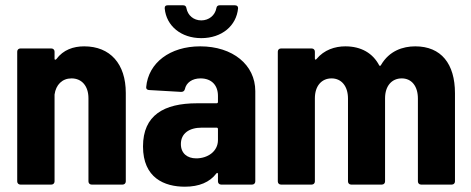

<svg xmlns="http://www.w3.org/2000/svg" viewBox="-20 -697 1780 725"><path d="M298 -522C257 -522 219 -509 193 -474C189 -470 186 -471 186 -475V-502C186 -509 181 -514 174 -514H57C50 -514 45 -509 45 -502V-12C45 -5 50 0 57 0H174C181 0 186 -5 186 -12V-340C191 -377 215 -401 250 -401C289 -401 314 -372 314 -326V-12C314 -5 319 0 326 0H443C450 0 455 -5 455 -12V-346C455 -456 396 -522 298 -522Z M740 -553C818 -553 873 -600 879 -666C879 -673 875 -677 867 -677H809C802 -677 798 -673 797 -666C792 -639 769 -620 740 -620C711 -620 689 -639 684 -666C683 -673 679 -677 672 -677H613C606 -677 602 -674 602 -667C602 -667 602 -666 602 -665C608 -599 664 -553 740 -553ZM736 -522C622 -522 540 -460 532 -368C531 -362 536 -357 543 -357L664 -350C671 -350 676 -353 678 -360C683 -385 706 -401 737 -401C779 -401 803 -375 803 -335V-312C803 -309 801 -307 798 -307H724C599 -307 520 -262 520 -144C520 -25 601 8 678 8C732 8 772 -9 797 -42C800 -46 803 -44 803 -40V-12C803 -5 808 0 815 0H932C939 0 944 -5 944 -12V-353C944 -452 859 -522 736 -522ZM721 -99C687 -99 663 -118 663 -153C663 -193 694 -215 742 -215H798C801 -215 803 -213 803 -210V-168C803 -125 764 -99 721 -99Z M1548 -522C1501 -522 1450 -505 1419 -452C1417 -448 1414 -447 1412 -450C1388 -496 1344 -522 1284 -522C1245 -522 1204 -509 1175 -474C1172 -470 1169 -472 1169 -476V-502C1169 -509 1164 -514 1157 -514H1041C1034 -514 1029 -509 1029 -502V-12C1029 -5 1034 0 1041 0H1157C1164 0 1169 -5 1169 -12V-326C1169 -372 1194 -401 1232 -401C1269 -401 1294 -372 1294 -325V-12C1294 -5 1299 0 1306 0H1422C1429 0 1434 -5 1434 -12V-326C1434 -372 1459 -401 1497 -401C1534 -401 1558 -372 1558 -325V-12C1558 -5 1563 0 1570 0H1686C1693 0 1698 -5 1698 -12V-345C1698 -456 1646 -522 1548 -522Z"/></svg>

Font: Barlow Semi Condensed
Style: Bold
Weight: 700
Width: 4
Designer: Jeremy Tribby
Foundry: Tribby Type
Version: Version 1.422;hotconv 1.0.109;makeotfexe 2.5.65596